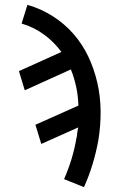

<svg xmlns="http://www.w3.org/2000/svg" viewBox="-20 -548 540 791"><path d="M326 223 244 190Q262 149 275 106Q288 63 295 20L296 18Q297 8 298.5 -2.5Q300 -13 302 -23L150 45L126 -34L303 -113Q302 -152 294 -189.5Q286 -227 272 -262L82 -176L58 -255L233 -334Q203 -375 161.5 -405.5Q120 -436 69 -451L93 -528Q149 -512 197 -481.5Q245 -451 282 -409Q319 -367 343.5 -315.5Q368 -264 381 -207Q394 -150 394.5 -90Q395 -30 385 31Q376 80 361.5 128Q347 176 326 223Z"/></svg>

Font: Iosevka SS18 Medium
Style: Italic
Weight: 500
Italic angle: -9°
Monospace: yes
Designer: Belleve Invis
Foundry: Belleve Invis
Version: Version 25.1.1; ttfautohint (v1.8.4)